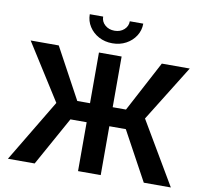

<svg xmlns="http://www.w3.org/2000/svg" viewBox="-97 -1053 1245 1160"><g transform="rotate(10 525.0 -473.0)"><path d="M594.7 -727.5V0H455.6V-727.5ZM25.4 0 254.9 -382.8 36.6 -727.5H209L377.4 -416.5H676.3L841.3 -727.5H1012.7L798.8 -383.3L1024.9 0H858.9L695.8 -299.8H356L189.5 0ZM524.9 -796.4Q478.5 -796.4 441.4 -816.4Q404.3 -836.4 382.6 -870.4Q360.8 -904.3 360.8 -945.8H442.9Q442.9 -915 466.3 -894.3Q489.7 -873.5 524.9 -873.5Q560.1 -873.5 583.3 -894.3Q606.4 -915 606.4 -945.8H689Q689 -904.3 667.2 -870.4Q645.5 -836.4 608.4 -816.4Q571.3 -796.4 524.9 -796.4Z"/></g></svg>

Font: Inter Cardless
Style: Bold
Weight: 700
Designer: Rasmus Andersson
Foundry: rsms
Version: Version 4.001;git-9221beed3